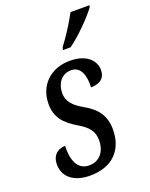

<svg xmlns="http://www.w3.org/2000/svg" viewBox="-145 -842 725 929"><g transform="rotate(-20 217.0 -378.0)"><path d="M239 -606H278C330 -642 402 -716 431 -756L434 -766H336C310 -716 272 -659 242 -619ZM155 10C273 10 335 -59 335 -163C335 -235 301 -278 238 -313C190 -340 164 -369 164 -411C165 -464 195 -501 242 -501C295 -501 308 -443 305 -390C350 -390 379 -410 379 -453C379 -497 343 -546 252 -546C151 -546 84 -479 84 -384C84 -313 121 -276 180 -240C233 -210 254 -181 254 -137C254 -76 220 -38 168 -38C107 -38 87 -97 90 -167C63 -167 22 -152 22 -95C22 -30 74 10 155 10Z"/></g></svg>

Font: Noto Serif ExtraCondensed
Style: Italic
Weight: 400
Width: 2
Italic angle: -12°
Designer: Monotype Design Team
Foundry: Monotype Imaging Inc.
Version: Version 2.014